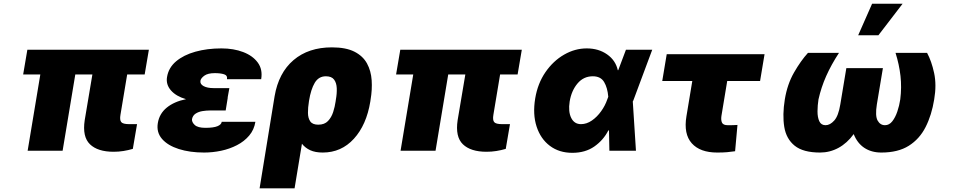

<svg xmlns="http://www.w3.org/2000/svg" viewBox="-20 -814 5171 1037"><path d="M784.1 -545.5 761.4 -411.9H666.9L630.7 -194.6Q625.7 -165.8 634.8 -154.7Q643.8 -143.5 677.6 -143.5H720.2L697.4 -9.9Q672.2 -2.5 646.5 1.6Q620.7 5.7 593.8 5.7Q507.8 5.7 465.9 -34.8Q424 -75.3 437.5 -164.8L479 -411.9H386.7L318.2 0H129.3L197.8 -411.9H105.1L127.8 -545.5Z M984.7 -278.4Q931.5 -293.7 903.4 -325.6Q875.4 -357.6 882.1 -397.7Q890.3 -448.2 930.9 -482.6Q971.6 -517 1035.3 -534.8Q1099.1 -552.6 1176.1 -552.6Q1241.8 -552.6 1293.5 -532.8Q1345.2 -513.1 1372.3 -476Q1399.5 -438.9 1390.6 -386.4H1206Q1209.5 -406.6 1190.2 -412.8Q1170.8 -419 1140.6 -419Q1102.6 -419 1083.8 -405.4Q1065 -391.7 1062.5 -377.8Q1059.7 -359.7 1079.7 -348.9Q1099.8 -338.1 1133.5 -338.1H1218.8L1209.5 -286.9H1210.2L1198.9 -217.3H1113.6Q1094.8 -217.3 1073.7 -214Q1052.6 -210.6 1036.8 -200.5Q1021 -190.3 1017 -170.5Q1015.3 -154.5 1031.8 -139Q1048.3 -123.6 1089.5 -123.6Q1133.5 -123.6 1154.7 -132.5Q1175.8 -141.3 1177.6 -156.2H1359.4Q1352.6 -113.3 1326 -81.9Q1299.4 -50.4 1259.9 -30Q1220.5 -9.6 1174.4 0.2Q1128.2 9.9 1082.4 9.9Q1005.3 9.9 945.7 -9.1Q886 -28.1 855.1 -63.7Q824.2 -99.4 832.4 -149.1Q840.6 -199.9 880.5 -232.6Q920.5 -265.3 984.7 -278.4Z M1382.1 203.1 1463.1 -294Q1484.7 -420.8 1565.5 -489.5Q1646.3 -558.2 1772.7 -558.2Q1848.4 -558.2 1894.4 -534.8Q1940.3 -511.4 1962.2 -471.2Q1984 -431.1 1987.4 -380.5Q1990.8 -329.9 1981.5 -275.6L1980.1 -265.6Q1959.2 -138.8 1891.3 -64.5Q1823.5 9.9 1723 9.9Q1683.2 9.9 1655.9 -2.5Q1628.6 -14.9 1610.8 -37.6L1571 203.1ZM1649.1 -269.9 1648.4 -264.9Q1643.1 -233 1643.3 -204.5Q1643.5 -176.1 1655.7 -158.4Q1668 -140.6 1698.9 -140.6Q1732.6 -140.6 1751.4 -160.3Q1770.2 -180 1779.5 -209Q1788.7 -237.9 1792.6 -265.6L1794 -275.6Q1800.1 -308.9 1798.8 -337.7Q1797.6 -366.5 1784.3 -384.2Q1771 -402 1740.1 -402Q1701 -402 1680 -366.8Q1659.1 -331.7 1649.1 -269.9Z M2798.3 -545.5 2775.6 -411.9H2681.1L2644.9 -194.6Q2639.9 -165.8 2649 -154.7Q2658 -143.5 2691.8 -143.5H2734.4L2711.6 -9.9Q2686.4 -2.5 2660.7 1.6Q2634.9 5.7 2608 5.7Q2522 5.7 2480.1 -34.8Q2438.2 -75.3 2451.7 -164.8L2493.3 -411.9H2400.9L2332.4 0H2143.5L2212 -411.9H2119.3L2142 -545.5Z M3071 11.4Q3000 11.4 2949.9 -26.3Q2899.9 -63.9 2878.2 -130.3Q2856.5 -196.7 2870.7 -282.7Q2884.2 -363.6 2926.1 -424.4Q2968 -485.1 3026.6 -518.8Q3085.2 -552.6 3149.1 -552.6Q3213.1 -552.6 3259.1 -520.2Q3305 -487.9 3316.8 -434.7L3319.2 -435L3360.8 -545.5H3502.8L3400.6 -271.3L3397.7 -266L3414.8 0H3271.3L3269.2 -109.7L3265.6 -109.4Q3239 -57.2 3190.2 -22.9Q3141.3 11.4 3071 11.4ZM3265.3 -291.2Q3261.4 -339.8 3242.9 -370.9Q3224.4 -402 3181.8 -402Q3131.7 -402 3099.1 -363.1Q3066.4 -324.2 3056.8 -265.6Q3048.3 -211.3 3065 -177.4Q3081.7 -143.5 3117.9 -143.5Q3148.4 -143.5 3176.7 -163Q3204.9 -182.5 3226.7 -213.1Q3248.6 -243.6 3259.9 -277Z M4109.4 -521.3 4085.2 -376.4H3907.7L3876.4 -187.5Q3873.2 -165.1 3879.6 -151.5Q3886 -137.8 3910.5 -137.8Q3929.7 -137.8 3938.9 -138Q3948.2 -138.1 3963.1 -139.2L3950.3 2.8Q3927.9 6 3906.8 8Q3885.7 9.9 3853.7 9.9Q3761 9.9 3716.3 -40.1Q3671.5 -90.2 3687.5 -186.1L3719.1 -376.4H3556.8L3581 -521.3Z M4816.8 -528.4H4987.2Q5011.4 -483.7 5025.2 -419.7Q5039.1 -355.8 5025.6 -277Q5012.1 -192.5 4979.2 -127.8Q4946.4 -63.2 4888.3 -26.6Q4830.3 9.9 4740.1 9.9Q4686.8 9.9 4648.4 -15.4Q4610.1 -40.8 4590.9 -89.8Q4555.4 -40.8 4508.7 -15.4Q4462 9.9 4409.1 9.9Q4318.2 9.9 4272.4 -26.8Q4226.6 -63.6 4215.9 -128.4Q4205.3 -193.2 4218.8 -277Q4232.2 -359 4268.6 -422.4Q4305 -485.8 4343.8 -528.4H4511.4Q4469.5 -464.5 4442.3 -403.2Q4415.1 -342 4400.6 -277Q4395.6 -245 4395.4 -212.9Q4395.2 -180.8 4405 -159.3Q4414.8 -137.8 4438.9 -137.8Q4463.1 -137.8 4485.8 -163Q4508.5 -188.2 4518.5 -250L4551.1 -446H4748.6L4715.9 -250Q4706 -188.2 4720 -163Q4734 -137.8 4759.9 -137.8Q4782.7 -137.8 4799.2 -158.7Q4815.7 -179.7 4826.5 -211.6Q4837.4 -243.6 4842.3 -277Q4850.5 -342 4843.6 -403.8Q4836.6 -465.6 4816.8 -528.4ZM4615.1 -623.6 4690.3 -794H4855.1L4724.4 -623.6Z"/></svg>

Font: Inter UI Black
Style: Italic
Weight: 900
Italic angle: -9.39999°
Designer: Rasmus Andersson
Foundry: rsms
Version: 3.2;8d6f07862